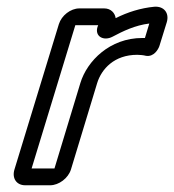

<svg xmlns="http://www.w3.org/2000/svg" viewBox="-20 -526 518 571"><path d="M290 -501H216C190 -501 163 -480 155 -454L23 -22C15 4 29 25 55 25H129C155 25 183 4 191 -22L269 -279C282 -321 320 -363 388 -363C395 -363 407 -362 414 -360C438 -356 451 -380 454 -389L476 -460C484 -487 468 -508 439 -506C398 -502 360 -490 324 -472C322 -487 310 -501 290 -501ZM411 -413H403C307 -413 239 -345 219 -279L142 -25H74L204 -451H272L270 -446C261 -417 289 -403 315 -417C345 -433 382 -451 424 -456Z"/></svg>

Font: DIN Rundschrift
Style: BreitKontKu
Weight: 400
Width: 7
Version: Version 1.027